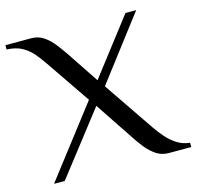

<svg xmlns="http://www.w3.org/2000/svg" viewBox="-107 -763 886 865"><g transform="rotate(-15 336.0 -330.0)"><path d="M41 0 291 -325 151 -530Q134 -555 114 -579.5Q94 -604 65 -621Q36 -638 -9 -640V-660H111Q144 -660 169 -643Q194 -626 214 -600.5Q234 -575 251 -550L351 -400L551 -660H601L376 -365L536 -130Q553 -105 574.5 -80.5Q596 -56 622.5 -39.5Q649 -23 681 -20V0H576Q544 0 518.5 -17Q493 -34 472.5 -59.5Q452 -85 436 -110L316 -290L91 0Z"/></g></svg>

Font: El Messiri
Style: Regular
Weight: 400
Designer: Mohamed Gaber
Foundry: Kief Type Foundry
Version: Version 2.020